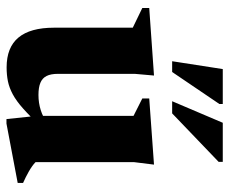

<svg xmlns="http://www.w3.org/2000/svg" viewBox="-80 -650 743 624"><g transform="rotate(90 292.0 -338.5)"><path d="M220.5 -155Q220.5 -131.5 227.5 -117.8Q234.5 -104 249.5 -97.8Q264.5 -91.5 289 -91.5Q315 -91.5 338 -98.8Q361 -106 377 -118.5L391.5 -99.5Q358.5 -64 333.5 -41.8Q308.5 -19.5 287 -8Q265.5 3.5 244.5 7.8Q223.5 12 199.5 12Q134.5 12 102.5 -26.5Q70.5 -65 70.5 -142V-398L6.5 -429V-451.5L226 -467L220.5 -404.5ZM367.5 12.5 357 -87V-400.5L300.5 -429V-451.5L515.5 -467L507.5 -402.5V-82Q513 -76.5 520.8 -71Q528.5 -65.5 537.8 -60.2Q547 -55 556.5 -50.2Q566 -45.5 575 -41.5V-24L382 12.5ZM309.5 -526 379.5 -690.5H506.5V-677L349 -526ZM179.5 -526 205 -690.5H318.5V-679.5L214.5 -526Z"/></g></svg>

Font: Newsreader 36pt
Style: Bold
Weight: 700
Designer: Hugues Gentile
Foundry: Production Type
Version: Version 1.003